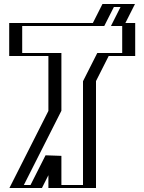

<svg xmlns="http://www.w3.org/2000/svg" viewBox="-20 -940 722 960"><path d="M51 -660V-825H468.2L516.2 -920H631L583 -825H631V-660H499.5L435 -532.4V0H247V-160.7L165.8 0H51L247 -387.6V-660ZM66 -675V-810H477.4L525.5 -905H606.6L558.6 -810H616V-675H490.3L420 -536V-15H262V-223.6L156.5 -15H75.4L262 -384V-675ZM66 -675H262V-384L75.4 -15H156.5L262 -223.6V-15H420V-536L490.3 -675H616V-810H558.6L606.6 -905H525.5L477.4 -810H66ZM51 -660H247V-387.6L51 0H165.8L247 -160.7V0H435V-532.4L499.5 -660H631V-825H583L631 -920H516.2L468.2 -825H51ZM91 -675V-810H501.3L549.4 -905H582.7L534.7 -810H591V-675H466.4L395 -533.8V-15H287V-160.7L207.7 -163.5L132.6 -15H99.3L287 -386.2V-675ZM26 -660H222V-385.4L27.1 0H189.7L222 -64V0H460V-534.6L523.4 -660H656V-825H606.9L654.9 -920H492.3L444.3 -825H26Z"/></svg>

Font: Hussar Outliner
Style: Regular
Weight: 700
Foundry: Cannot Into Space Fonts
Version: Version 0.92